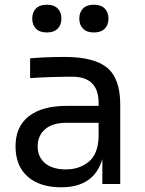

<svg xmlns="http://www.w3.org/2000/svg" viewBox="-20 -782 615 816"><path d="M225 -660Q209 -644 179 -644Q149 -644 133 -660Q117 -676 117 -703Q117 -730 133 -746Q149 -762 179 -762Q209 -762 225 -746Q241 -730 241 -703Q241 -676 225 -660ZM425 -660Q409 -644 379 -644Q349 -644 333 -660Q317 -676 317 -703Q317 -730 333 -746Q349 -762 379 -762Q409 -762 425 -746Q441 -730 441 -703Q441 -676 425 -660ZM240 14Q149 14 97.5 -31.5Q46 -77 46 -160Q46 -244 102.5 -288Q159 -332 264 -332H399V-345Q399 -456 287 -456Q196 -456 108 -450V-534Q172 -540 255 -540Q380 -540 435.5 -494Q491 -448 491 -338V0H415V-106Q380 14 240 14ZM399 -198V-260H260Q203 -260 171.5 -232.5Q140 -205 140 -160Q140 -115 171.5 -88.5Q203 -62 260 -62Q317 -62 356.5 -94Q396 -126 399 -198Z"/></svg>

Font: Sora
Style: Regular
Weight: 400
Designer: Jonathan Barnbrook, Julián Moncada
Foundry: Barnbrook Fonts
Version: Version 2.000